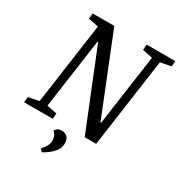

<svg xmlns="http://www.w3.org/2000/svg" viewBox="-195 -783 1050 1119"><g transform="rotate(30 329.5 -223.5)"><path d="M233 184Q233 184 242.5 174Q252 164 261 148Q270 132 270 113Q270 90 262 76.5Q254 63 246 56Q250 50 260 41.5Q270 33 290 33Q310 33 325.5 46.5Q341 60 341 91Q341 114 329.5 132.5Q318 151 301.5 165.5Q285 180 270.5 189Q256 198 250 201ZM19 -37 90 -51 167 -597 99 -611 103 -648H248L455 -132L459 -121H464L465 -131L531 -597L463 -611L466 -648H659L655 -611L584 -597L500 0H423L218 -508L214 -519H209L143 -51L211 -37L208 0H15Z"/></g></svg>

Font: Faustina VF Beta
Style: Italic
Weight: 400
Italic angle: -8°
Designer: Alfonso Garcia
Foundry: Omnibus-Type
Version: Version 1.006